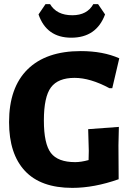

<svg xmlns="http://www.w3.org/2000/svg" viewBox="-20 -902 637 932"><path d="M456 -882 490 -832Q448 -719 326 -719Q206 -719 167 -832L201 -882H223Q255 -828 331 -828Q403 -828 433 -882ZM372 -654Q480 -654 559 -619L525 -474H511Q418 -524 342 -524Q262 -524 227.5 -478Q193 -432 193 -317Q193 -204 227 -159.5Q261 -115 345 -115Q373 -115 410 -125L411 -170L408 -275L557 -286L555 -197L556 -32Q437 10 331 10Q178 10 101 -72.5Q24 -155 24 -309Q24 -477 114 -565.5Q204 -654 372 -654Z"/></svg>

Font: Alegreya Sans SC ExtraBold
Style: Regular
Weight: 800
Designer: Juan Pablo del Peral
Foundry: Huerta Tipografica
Version: Version 2.007